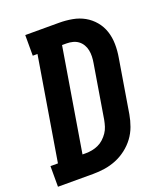

<svg xmlns="http://www.w3.org/2000/svg" viewBox="-151 -827 787 918"><g transform="rotate(-20 242.5 -367.5)"><path d="M-15 0V-105H23L110 -630H86V-735H258Q292 -735 325 -729Q358 -723 385.5 -707.5Q413 -692 433.5 -667.5Q454 -643 464 -612.5Q474 -582 474.5 -548Q475 -514 469 -480L424 -208Q419 -179 408.5 -150Q398 -121 379.5 -96Q361 -71 335.5 -51.5Q310 -32 281.5 -20.5Q253 -9 223.5 -4.5Q194 0 165 0ZM165 -105Q181 -105 197 -108Q213 -111 228.5 -118Q244 -125 257 -137Q270 -149 279.5 -163Q289 -177 294 -193Q299 -209 302 -225L347 -497Q350 -514 350.5 -530Q351 -546 348 -561.5Q345 -577 337 -590.5Q329 -604 317 -613Q305 -622 289.5 -626Q274 -630 258 -630H235L148 -105Z"/></g></svg>

Font: Iosevka Slab Extrabold Oblique
Style: Regular
Weight: 800
Italic angle: -9°
Monospace: yes
Designer: Belleve Invis
Foundry: Belleve Invis
Version: Version 11.1.1; ttfautohint (v1.8.3)